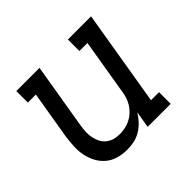

<svg xmlns="http://www.w3.org/2000/svg" viewBox="-131 -692 861 861"><g transform="rotate(-45 300.0 -261.0)"><path d="M230 8Q201 8 174 0.5Q147 -7 126.5 -24Q106 -41 93 -65Q80 -89 74.5 -116Q69 -143 70.5 -172Q72 -201 76 -230L114 -457H63V-530H210L158 -218Q155 -199 154 -181Q153 -163 156.5 -145.5Q160 -128 167.5 -112.5Q175 -97 188.5 -86Q202 -75 219 -70Q236 -65 255 -65Q272 -65 289 -68.5Q306 -72 322 -80Q338 -88 351.5 -100.5Q365 -113 374.5 -128Q384 -143 389.5 -159.5Q395 -176 397 -193L441 -457H390V-530H537L461 -74H512V0H366L379 -79Q367 -59 351 -42Q335 -25 315 -13Q295 -1 273 3.5Q251 8 230 8Z"/></g></svg>

Font: Iosevka Curly Slab ExObl
Style: Regular
Weight: 400
Width: 7
Italic angle: -9°
Monospace: yes
Designer: Belleve Invis
Foundry: Belleve Invis
Version: Version 11.1.0; ttfautohint (v1.8.3)